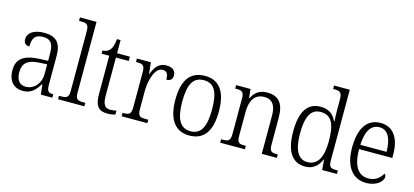

<svg xmlns="http://www.w3.org/2000/svg" viewBox="-63 -1236 3719 1723"><g transform="rotate(15 1796.5 -375.0)"><path d="M185 10C267 10 304 -40 336 -92H341L351 0H458V-32H454C410 -32 398 -46 398 -111V-375C398 -493 348 -544 239 -544C142 -544 86 -503 86 -445C86 -408 105 -391 140 -391C140 -462 160 -506 237 -506C320 -506 336 -454 336 -372V-310L259 -307C116 -301 48 -254 48 -148C48 -40 107 10 185 10ZM200 -33C139 -33 112 -79 112 -145C112 -224 151 -269 269 -274L336 -277V-185C336 -103 280 -33 200 -33Z M511 0H756V-32H741C684 -32 665 -39 665 -105V-760H511V-728H531C580 -728 602 -721 602 -656V-105C602 -39 583 -32 527 -32H511Z M972 10C998 10 1026 5 1044 -1V-37C1024 -33 1008 -30 986 -30C939 -30 916 -60 916 -139V-496H1035V-536H916V-658H882C877 -603 867 -573 849 -553C833 -535 809 -526 783 -525V-496H854V-143C854 -29 889 10 972 10Z M1102 0H1341V-32H1316C1266 -32 1244 -38 1244 -103V-275C1244 -373 1280 -498 1350 -498C1390 -498 1404 -474 1404 -421C1445 -421 1461 -444 1461 -475C1461 -517 1431 -545 1373 -545C1297 -545 1267 -489 1244 -431H1241L1230 -536H1100V-504H1107C1161 -504 1182 -497 1182 -433V-106C1182 -39 1160 -32 1110 -32H1102Z M1731 10C1864 10 1934 -79 1934 -268C1934 -456 1861 -544 1734 -544C1598 -544 1529 -455 1529 -268C1529 -80 1605 10 1731 10ZM1732 -30C1634 -30 1593 -113 1593 -268C1593 -425 1631 -504 1733 -504C1832 -504 1870 -426 1870 -268C1870 -116 1834 -30 1732 -30Z M2017 0H2247V-32H2239C2186 -32 2166 -38 2166 -102V-326C2166 -421 2200 -499 2295 -499C2375 -499 2404 -443 2404 -354V0H2544V-32H2537C2484 -32 2467 -39 2467 -105V-354C2467 -485 2415 -544 2313 -544C2248 -544 2203 -522 2168 -454H2164L2156 -536H2022V-504H2033C2083 -504 2104 -497 2104 -433V-105C2104 -39 2083 -32 2029 -32H2017Z M2808 10C2884 10 2927 -33 2955 -97H2957L2965 0H3102V-32H3091C3038 -32 3018 -39 3018 -102V-760H2872V-728H2884C2933 -728 2955 -721 2955 -654V-556C2955 -523 2956 -484 2959 -451H2954C2928 -508 2883 -545 2807 -545C2688 -545 2624 -458 2624 -267C2624 -76 2692 10 2808 10ZM2817 -34C2733 -34 2688 -111 2688 -265C2688 -420 2727 -500 2818 -500C2923 -500 2956 -418 2956 -266C2956 -118 2915 -35 2817 -34Z M3374 10C3477 10 3528 -49 3528 -86C3528 -100 3521 -109 3513 -113C3492 -71 3449 -34 3383 -34C3291 -34 3237 -108 3236 -267H3545V-299C3545 -456 3478 -544 3365 -544C3242 -544 3172 -451 3172 -263C3172 -89 3248 10 3374 10ZM3481 -307H3237C3243 -431 3282 -504 3365 -504C3445 -504 3480 -425 3481 -307Z"/></g></svg>

Font: Noto Serif Sinhala SemiCondensed Light
Style: Regular
Weight: 300
Width: 4
Designer: Jelle Bosma - Monotype Design Team
Foundry: Monotype Imaging Inc.
Version: Version 2.007